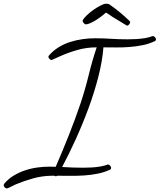

<svg xmlns="http://www.w3.org/2000/svg" viewBox="-120 -954 875 1053"><path d="M735.4 -739.3Q735.4 -731.4 729.5 -728.5Q699.2 -713.9 663.6 -706.5Q627.9 -699.2 590.8 -696.3Q553.7 -693.4 517.1 -693.8Q480.5 -694.3 447.3 -694.3Q441.4 -618.2 418.9 -531.2Q396.5 -444.3 364.3 -357.4Q332 -270.5 294.4 -188Q256.8 -105.5 220.7 -38.1Q250 -36.1 278.8 -35.2Q307.6 -34.2 335.9 -34.2Q360.4 -34.2 384.3 -35.6Q408.2 -37.1 431.6 -41Q438.5 -43 444.3 -43.9Q450.2 -44.9 457 -46.9Q461.9 -47.9 465.3 -49.8Q468.8 -51.8 473.6 -51.8Q478.5 -51.8 483.9 -45.4Q489.3 -39.1 489.3 -34.2Q489.3 -26.4 483.4 -23.4Q452.1 -8.8 415.5 -1.5Q378.9 5.9 340.8 8.3Q302.7 10.7 265.1 10.3Q227.5 9.8 193.4 9.8Q190.4 12.7 186.5 12.7Q182.6 12.7 178.7 9.8H163.1Q111.3 10.7 63 23.9Q14.6 37.1 -32.2 56.6Q-43.9 61.5 -55.7 67.9Q-67.4 74.2 -80.1 79.1H-83Q-88.9 79.1 -94.2 73.7Q-99.6 68.4 -99.6 62.5Q-99.6 58.6 -97.7 54.7Q-76.2 28.3 -46.9 10.3Q-17.6 -7.8 15.6 -19Q48.8 -30.3 83.5 -35.2Q118.2 -40 150.4 -40Q159.2 -40 168 -39.6Q176.8 -39.1 185.5 -39.1Q222.7 -125 257.3 -211.9Q292 -298.8 322.3 -388.7Q347.7 -464.8 366.2 -541.5Q384.8 -618.2 410.2 -694.3H409.2Q357.4 -694.3 309.1 -681.2Q260.7 -668 213.9 -647.5Q202.1 -642.6 189.9 -636.7Q177.7 -630.9 166 -626L163.1 -625Q157.2 -625 151.4 -630.9Q145.5 -636.7 145.5 -642.6Q145.5 -646.5 148.4 -649.4Q170.9 -675.8 200.7 -694.3Q230.5 -712.9 264.2 -723.6Q297.9 -734.4 333 -739.3Q368.2 -744.1 401.4 -744.1Q446.3 -744.1 490.2 -741.2Q534.2 -738.3 579.1 -738.3Q603.5 -738.3 627.9 -739.7Q652.3 -741.2 676.8 -745.1Q683.6 -747.1 689.9 -748Q696.3 -749 702.1 -751Q707 -752.9 710.9 -754.4Q714.8 -755.9 719.7 -755.9Q724.6 -755.9 730 -750Q735.4 -744.1 735.4 -739.3ZM593.8 -833Q593.8 -827.1 588.4 -820.3Q583 -813.5 577.1 -813.5L574.2 -814.5L506.8 -855.5Q503.9 -856.4 497.1 -861.3Q490.2 -866.2 482.4 -871.6Q474.6 -877 468.3 -880.9Q461.9 -884.8 460.9 -884.8Q453.1 -877.9 439 -866.7Q424.8 -855.5 408.7 -845.2Q392.6 -835 376.5 -827.6Q360.4 -820.3 350.6 -820.3Q345.7 -820.3 339.4 -827.1Q333 -834 333 -839.8V-840.8Q333 -841.8 333.5 -841.8Q334 -841.8 334 -842.8Q338.9 -853.5 355 -869.1Q371.1 -884.8 391.1 -898.9Q411.1 -913.1 430.7 -923.3Q450.2 -933.6 461.9 -933.6Q476.6 -933.6 484.4 -926.8Q513.7 -906.2 540.5 -883.8Q567.4 -861.3 592.8 -836.9V-835Q592.8 -834 593.8 -833Z"/></svg>

Font: Calligraffitti
Style: Regular
Weight: 400
Designer: Dathan Boardman
Foundry: Open Window
Version: Version 1.002